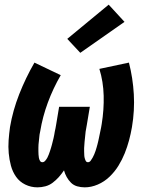

<svg xmlns="http://www.w3.org/2000/svg" viewBox="-20 -797 640 825"><path d="M344 8Q327 8 311.5 3.5Q296 -1 285 -12Q274 -23 266.5 -36.5Q259 -50 255 -65Q245 -50 233 -36.5Q221 -23 206.5 -12Q192 -1 175 3.5Q158 8 141 8Q113 8 88.5 -4Q64 -16 49 -37.5Q34 -59 27 -85Q20 -111 17.5 -138.5Q15 -166 17 -194Q19 -222 23 -251Q35 -322 62.5 -392Q90 -462 128 -528L241 -474Q208 -417 185.5 -356Q163 -295 153 -234Q151 -226 150 -219Q149 -212 148.5 -205Q148 -198 147 -190.5Q146 -183 145.5 -176Q145 -169 145 -162Q145 -155 145 -147.5Q145 -140 145.5 -133Q146 -126 147 -119.5Q148 -113 151.5 -106.5Q155 -100 162 -100Q169 -100 174.5 -106.5Q180 -113 183.5 -119.5Q187 -126 189.5 -133Q192 -140 194.5 -147Q197 -154 199 -161Q201 -168 203 -175Q205 -182 206.5 -189Q208 -196 210 -203Q212 -210 213 -217.5Q214 -225 215.5 -232Q217 -239 218.5 -246Q220 -253 221 -260L234 -338H366L353 -260Q352 -253 350.5 -246Q349 -239 348 -232Q347 -225 346.5 -217.5Q346 -210 345 -203Q344 -196 343.5 -189Q343 -182 342.5 -175Q342 -168 341.5 -161Q341 -154 341.5 -147Q342 -140 342 -133Q342 -126 343.5 -119.5Q345 -113 348 -106.5Q351 -100 358 -100Q365 -100 370 -107Q375 -114 378.5 -120.5Q382 -127 385 -134Q388 -141 390.5 -148.5Q393 -156 395 -163Q397 -170 399 -177.5Q401 -185 402.5 -192Q404 -199 405.5 -206Q407 -213 408.5 -220.5Q410 -228 411.5 -235Q413 -242 414.5 -249.5Q416 -257 417 -264Q427 -325 425.5 -385.5Q424 -446 407 -501L534 -528Q551 -462 555 -392Q559 -322 547 -251Q542 -222 534.5 -194Q527 -166 516 -138.5Q505 -111 489 -85Q473 -59 450.5 -37.5Q428 -16 400 -4Q372 8 344 8ZM325 -570 269 -630 447 -777 515 -703Z"/></svg>

Font: Iosevka SS04 Heavy Extended
Style: Italic
Weight: 900
Width: 7
Italic angle: -9°
Monospace: yes
Designer: Belleve Invis
Foundry: Belleve Invis
Version: Version 19.0.0; ttfautohint (v1.8.4)